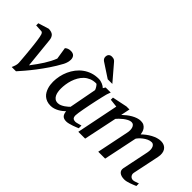

<svg xmlns="http://www.w3.org/2000/svg" viewBox="-34 -1273 1826 1826"><g transform="rotate(45 879.5 -360.0)"><path d="M466.8 -434.1Q466.8 -421.4 464.4 -410.2Q461.9 -398.9 458.7 -389.2Q455.6 -379.4 451.9 -371.6Q448.2 -363.8 445.8 -358.9Q412.6 -297.4 374.5 -241.2Q336.4 -185.1 299.8 -137.5Q263.2 -89.8 230.5 -51.5Q197.8 -13.2 174.8 12.2H117.2Q127.4 -9.8 132.8 -28.6Q138.2 -47.4 137.2 -64Q137.2 -65.4 136.2 -78.9Q135.3 -92.3 133.5 -113.5Q131.8 -134.8 129.4 -162.1Q127 -189.5 124 -218.8Q121.1 -248 117.9 -277.6Q114.7 -307.1 111.1 -332.8Q107.4 -358.4 103.8 -378.2Q100.1 -397.9 96.2 -408.2Q91.3 -418.5 86.4 -423.3Q81.5 -428.2 73.2 -428.2L2 -432.1V-460.9L108.9 -494.1Q149.9 -493.2 168.5 -475.8Q187 -458.5 190.9 -422.9L222.2 -115.2Q247.6 -148.4 269 -178.5Q290.5 -208.5 308.3 -236.8Q326.2 -265.1 340.8 -293.2Q355.5 -321.3 367.2 -351.1L348.1 -472.2Q357.9 -481.9 372.6 -488Q387.2 -494.1 405.8 -494.1Q438 -494.1 452.4 -477.8Q466.8 -461.4 466.8 -434.1Z M833 -392.1Q833.5 -394.5 829.3 -403.3Q825.2 -412.1 819.3 -421.6Q813.5 -431.2 806.9 -438.5Q800.3 -445.8 795.9 -445.8Q757.8 -445.8 727.8 -433.3Q697.8 -420.9 675.3 -399.7Q652.8 -378.4 637 -350.6Q621.1 -322.8 611.3 -292.5Q601.6 -262.2 597.2 -231.4Q592.8 -200.7 592.8 -172.9Q592.8 -151.9 596.2 -130.9Q599.6 -109.9 608.2 -92.8Q616.7 -75.7 631.6 -64.9Q646.5 -54.2 669.9 -54.2Q687.5 -54.2 705.1 -62Q722.7 -69.8 737.8 -80.1Q752.9 -90.3 764.2 -100.6Q775.4 -110.8 780.8 -116.2ZM980 -26.9Q974.1 -24.4 958.5 -17.8Q942.9 -11.2 923.6 -4.6Q904.3 2 884.5 7.1Q864.7 12.2 850.1 12.2Q832 12.2 819.6 7.8Q807.1 3.4 799.1 -5.4Q791 -14.2 786.6 -26.9Q782.2 -39.6 780.8 -56.2Q769.5 -45.4 754.4 -33.4Q739.3 -21.5 720.9 -11.2Q702.6 -1 681.9 5.6Q661.1 12.2 638.7 12.2Q609.4 12.2 587.2 3.9Q564.9 -4.4 548.8 -18.3Q532.7 -32.2 522.2 -50.5Q511.7 -68.8 505.4 -88.6Q499 -108.4 496.6 -128.7Q494.1 -148.9 494.1 -167Q494.1 -205.6 502.4 -244.9Q510.7 -284.2 527.1 -320.6Q543.5 -356.9 567.9 -388.7Q592.3 -420.4 624.3 -443.8Q656.2 -467.3 695.6 -480.7Q734.9 -494.1 781.7 -494.1Q795.4 -494.1 808.8 -491Q822.3 -487.8 834 -482.7Q845.7 -477.5 855.5 -471.2Q865.2 -464.8 872.1 -458L886.7 -481.9H955.1Q952.6 -476.1 949.7 -468Q946.8 -460 943.8 -451.7Q940.9 -443.4 938.7 -436Q936.5 -428.7 936 -424.8Q932.6 -411.6 926.3 -385Q919.9 -358.4 912.8 -325.2Q905.8 -292 898.2 -255.6Q890.6 -219.2 884.8 -186.8Q878.9 -154.3 875 -129.2Q871.1 -104 871.1 -92.8Q871.1 -66.4 882.3 -56.6Q893.6 -46.9 914.1 -46.9Q918.9 -46.9 928.5 -49.1Q938 -51.3 948.2 -54.2Q958.5 -57.1 967.3 -59.6Q976.1 -62 980 -63ZM845.7 -550.8 700.7 -646Q690.4 -652.8 684.1 -662.8Q677.7 -672.9 677.7 -688Q677.7 -695.3 679.9 -703.1Q682.1 -710.9 687.3 -717.3Q692.4 -723.6 700.9 -727.8Q709.5 -731.9 722.7 -731.9Q733.4 -731.9 741 -730Q748.5 -728 754.4 -724.9Q760.3 -721.7 764.9 -717Q769.5 -712.4 773.9 -707L907.7 -550.8Z M1755.9 -25.9Q1743.2 -20.5 1727.3 -13.9Q1711.4 -7.3 1694.6 -1.5Q1677.7 4.4 1661.1 8.3Q1644.5 12.2 1629.9 12.2Q1609.4 12.2 1593 7.6Q1576.7 2.9 1565.7 -5.9Q1554.7 -14.6 1550 -27.8Q1545.4 -41 1548.8 -58.1L1604 -325.2Q1608.9 -350.1 1607.4 -368.7Q1606 -387.2 1599.9 -399.4Q1593.8 -411.6 1584.7 -417.7Q1575.7 -423.8 1565.9 -423.8Q1543 -423.8 1521.2 -413.6Q1499.5 -403.3 1481.4 -389.4Q1463.4 -375.5 1450.2 -361.1Q1437 -346.7 1432.1 -337.9L1361.8 0H1269L1335.9 -326.2Q1339.4 -342.3 1339.1 -359.6Q1338.9 -377 1334.2 -391.1Q1329.6 -405.3 1319.8 -414.6Q1310.1 -423.8 1293.9 -423.8Q1276.4 -423.8 1256.6 -413.6Q1236.8 -403.3 1218.5 -389.2Q1200.2 -375 1185.3 -360.1Q1170.4 -345.2 1163.1 -335.9L1092.8 0H1001L1086.9 -424.8L1003.9 -434.1V-462.9L1153.8 -494.1H1194.8L1175.8 -401.9Q1194.3 -419.4 1215.3 -436.3Q1236.3 -453.1 1258.8 -465.8Q1281.2 -478.5 1304.2 -486.3Q1327.1 -494.1 1349.1 -494.1Q1374 -494.1 1390.4 -484.9Q1406.7 -475.6 1416.7 -461.7Q1426.8 -447.8 1431.4 -431.6Q1436 -415.5 1438 -401.9Q1456.1 -419.9 1478 -436.5Q1500 -453.1 1523.9 -466.1Q1547.9 -479 1572.5 -486.6Q1597.2 -494.1 1620.1 -494.1Q1645 -494.1 1663.8 -485.1Q1682.6 -476.1 1694.1 -459.5Q1705.6 -442.9 1708.7 -419.4Q1711.9 -396 1706.1 -367.2L1649.9 -97.2Q1647.5 -85 1650.4 -75Q1653.3 -64.9 1659.4 -57.6Q1665.5 -50.3 1674.3 -46.1Q1683.1 -42 1692.9 -42Q1705.1 -42 1721.2 -47.9Q1737.3 -53.7 1755.9 -60.1Z"/></g></svg>

Font: Charis SIL Eur
Style: Italic
Weight: 400
Italic angle: -11°
Foundry: SIL International
Version: Version 5.000